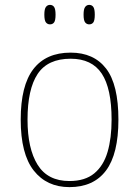

<svg xmlns="http://www.w3.org/2000/svg" viewBox="-20 -758 571 788"><path d="M265 10Q172 10 118.5 -58Q65 -126 65 -267Q65 -407 117 -474.5Q169 -542 270 -542Q365 -542 415.5 -476.5Q466 -411 466 -267Q466 -126 415 -58Q364 10 265 10ZM265 -15Q329 -15 367 -46.5Q405 -78 421.5 -134.5Q438 -191 438 -267Q438 -395 397.5 -456Q357 -517 270 -517Q176 -517 134.5 -454.5Q93 -392 93 -267Q93 -148 134.5 -81.5Q176 -15 265 -15ZM346 -658Q336 -658 329.5 -666Q323 -674 323 -698Q323 -721 329.5 -729.5Q336 -738 346 -738Q357 -738 363 -729.5Q369 -721 369 -698Q369 -674 363 -666Q357 -658 346 -658ZM185 -658Q175 -658 168.5 -666Q162 -674 162 -698Q162 -721 168.5 -729.5Q175 -738 185 -738Q196 -738 202 -729.5Q208 -721 208 -698Q208 -674 202 -666Q196 -658 185 -658Z"/></svg>

Font: Noto Serif Gujarati Thin
Style: Regular
Weight: 250
Version: Version 2.102